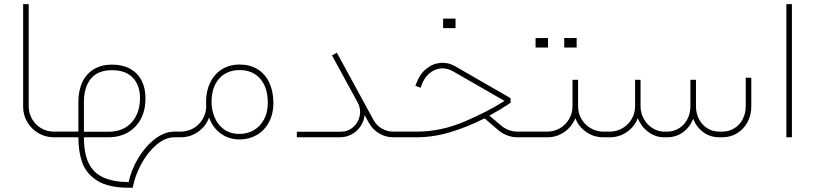

<svg xmlns="http://www.w3.org/2000/svg" viewBox="-20 -655 3888 916"><path d="M261.2 -27H237.4Q204.1 -27 176.5 -43.2Q148.8 -59.4 132.9 -87.2Q116.9 -115.1 116.9 -147.9V-635.3H90.4V-146.6Q90.4 -106.6 109.9 -73.1Q129.5 -39.6 163.2 -19.8Q196.9 0 237.4 0H261.2Z M380.4 -168.2Q380.4 -240.1 414.3 -280.4Q448.3 -320.6 514.4 -320.1Q580 -320.1 614 -283.9Q647.9 -247.8 647.9 -186.6Q647.5 -114.7 607.7 -70.6Q567.9 -26.5 496 -26.5H380.4ZM261.2 0H353.9Q353.9 69.7 373 122.1Q392.1 174.5 444.9 207.5Q497.8 240.6 593.5 240.6H613.3Q623.7 183.5 654 127.5Q684.4 71.5 726.4 35.7Q768.4 0 812.1 0H816.5V-27H812.1Q763.9 -27 718.1 8.8Q672.2 44.5 638.9 100.5Q605.7 156.5 593.5 214Q518.4 212.7 471.7 190.9Q424.9 169.1 402.7 122.8Q380.4 76.4 380.4 0H496Q550.8 0 591.3 -23.8Q631.7 -47.7 653.1 -89.9Q674.5 -132.2 674 -186.6Q674 -234.7 655.6 -270.7Q637.1 -306.7 601.2 -326.7Q565.2 -346.7 514.4 -346.7Q463.6 -346.7 427.4 -324.6Q391.2 -302.6 372.5 -262.4Q353.9 -222.1 353.9 -168.2V-27H261.2Q244.2 -25.6 237.4 -19.6Q230.7 -13.5 237.4 -7.4Q244.2 -1.3 261.2 0Z M1123.7 -16.2Q1076 -16.2 1045.9 -39.8Q1015.7 -63.4 1002.5 -98.5Q989.2 -133.5 989.2 -168.2Q989.2 -238.8 1025.4 -279.7Q1061.6 -320.6 1123.7 -320.6Q1185.3 -320.6 1221 -279.7Q1256.7 -238.8 1257.6 -168.2Q1258.5 -121.9 1240.6 -87.2Q1222.6 -52.6 1191.8 -34.4Q1161 -16.2 1123.7 -16.2ZM963.1 -168.2Q963.1 -161.9 963.6 -148.8Q963.6 -148.4 964 -147.9Q962.2 -96.7 928.1 -62.5Q893.9 -28.3 842.2 -27H816.1Q799.5 -25.6 792.9 -19.6Q786.4 -13.5 792.9 -7.4Q799.5 -1.3 816.1 0H842.2Q887.6 0 924.7 -25.9Q961.8 -51.7 977.5 -94.4Q994.6 -45.9 1033.3 -17.8Q1071.9 10.3 1123.7 10.3Q1168.2 10.3 1205 -11Q1241.9 -32.4 1263.5 -72.8Q1285.1 -113.3 1284.2 -168.2Q1283.3 -222.6 1263.7 -262.8Q1244.2 -303.1 1208.2 -325.1Q1172.2 -347.1 1123.7 -347.1Q1074.6 -347.1 1038.4 -324.2Q1002.2 -301.3 982.7 -260.8Q963.1 -220.3 963.1 -168.2Z M1600.7 0Q1632.2 0 1658.3 -14.4Q1684.4 -28.8 1700.5 -53.1Q1716.7 -77.3 1719.4 -106.1L1740.6 -67.9Q1758.1 -36.4 1789.1 -18.2Q1820.1 0 1856.6 0H1869.2V-27H1856.6Q1826.4 -27 1801 -42Q1775.6 -57.1 1761.7 -83.2L1587.2 -403.3L1563.8 -390.7L1686.6 -165.5Q1702.8 -135.3 1696.3 -102.7Q1689.7 -70.1 1664.6 -48.3Q1639.4 -26.5 1603.9 -26.5H1396.1V0Z M1869.2 0H1967.2Q2048.6 0 2132 -25.6Q2215.4 -51.3 2291.8 -90.4L2356.1 -35.1Q2375 -18.4 2399.3 -9.2Q2423.6 0 2449.2 0H2492.8V-27H2449.2Q2407.4 -27 2372.8 -54.4L2314.7 -103.4Q2362.9 -129.5 2402.9 -156Q2415.5 -164.1 2416.4 -165.5L2415.5 -187.1Q2415.5 -187.1 2362.6 -217.4Q2309.8 -247.8 2251.3 -281.5Q2192.9 -315.2 2152 -338.6Q2117.4 -358.4 2080 -354.8Q2042.7 -351.2 2011.9 -325.3Q1981.1 -299.5 1965.4 -255.4L1961.8 -245.5L1986.5 -236.1L1990.1 -246Q2003.1 -283.3 2028.1 -304.6Q2053.1 -326 2083 -328.5Q2112.9 -330.9 2139.8 -315.6Q2146.6 -311.6 2161 -303.5Q2257.2 -248.2 2302.6 -222.1Q2364.2 -186.6 2387.1 -173.6Q2309.4 -123.7 2196.5 -75.3Q2083.6 -27 1967.2 -27H1869.2Q1852.1 -25.6 1845.3 -19.6Q1838.6 -13.5 1845.3 -7.4Q1852.1 -1.3 1869.2 0ZM2153.3 -520.7Q2153.3 -534.6 2153.3 -543.6Q2153.3 -552.6 2153.3 -566.1Q2139.4 -566.1 2130.8 -566.1Q2122.3 -566.1 2112.9 -566.1Q2105.7 -566.1 2094 -566.1Q2094 -552.6 2094 -543.6Q2094 -534.6 2094 -520.7Q2094 -520.7 2105 -520.7Q2116 -520.7 2134 -520.7Q2134 -520.7 2153.3 -520.7Z M2492.8 0H2590.8Q2636.2 0 2672.4 -25.2Q2708.6 -50.4 2724.8 -91.3Q2740.6 -50.4 2776.8 -25.2Q2812.9 0 2858.8 0H2873.2V-27H2858.8Q2826 -27 2798.1 -43.2Q2770.2 -59.4 2754 -87.2Q2737.9 -115.1 2737.9 -147.9V-274.3H2711.3V-147.9Q2711.3 -115.1 2695.1 -87.2Q2679 -59.4 2651.3 -43.2Q2623.7 -27 2590.8 -27H2492.8Q2475.7 -25.6 2469 -19.6Q2462.2 -13.5 2469 -7.4Q2475.7 -1.3 2492.8 0ZM2594.4 -428.1Q2594.4 -442 2594.4 -451Q2594.4 -460 2594.4 -473.5Q2580.5 -473.5 2571.9 -473.5Q2563.4 -473.5 2554 -473.5Q2546.8 -473.5 2535.1 -473.5Q2535.1 -460 2535.1 -451Q2535.1 -442 2535.1 -428.1Q2535.1 -428.1 2546.1 -428.1Q2557.1 -428.1 2575.1 -428.1Q2575.1 -428.1 2594.4 -428.1ZM2731.1 -428.1Q2731.1 -442 2731.1 -451Q2731.1 -460.4 2731.1 -473.9Q2717.2 -473.5 2708.6 -473.5Q2700.1 -473.5 2690.6 -473.5Q2683.5 -473.9 2671.8 -473.9Q2671.8 -460.4 2671.8 -451Q2671.8 -442 2671.8 -428.1Q2671.8 -428.1 2682.8 -428.1Q2693.8 -428.1 2711.8 -428.1Q2711.8 -428.1 2731.1 -428.1Z M2873.2 0H2888.9Q2934.4 0 2970.8 -25.2Q3007.2 -50.4 3022.9 -91.3Q3038.7 -50.8 3073.1 -25.4Q3107.5 0 3148.4 0H3161.9Q3205.5 0 3238.8 -24.3Q3272 -48.6 3286.9 -88.6Q3302.2 -48.6 3335.2 -24.3Q3368.3 0 3412.3 0H3425.8Q3465.4 0 3497.1 -19.6Q3528.8 -39.1 3546.5 -72.8Q3564.3 -106.6 3564.3 -147V-284.2H3537.8V-147.9Q3537.8 -114.7 3523.6 -87Q3509.4 -59.4 3483.8 -43.2Q3458.2 -27 3425.8 -27H3412.3Q3379.5 -27 3354.1 -43.2Q3328.7 -59.4 3314.5 -87Q3300.4 -114.7 3300.4 -147.9V-274.3H3273.8V-147.9Q3273.8 -114.7 3259.7 -87Q3245.5 -59.4 3219.9 -43.2Q3194.2 -27 3161.9 -27H3148.4Q3119.2 -27 3093.3 -43.4Q3067.4 -59.8 3051.7 -87.5Q3036 -115.1 3036 -147.9V-274.3H3009.9V-147.9Q3009.9 -115.1 2993.7 -87.2Q2977.5 -59.4 2949.6 -43.2Q2921.8 -27 2888.9 -27H2873.2Q2856.1 -25.6 2849.4 -19.6Q2842.6 -13.5 2849.4 -7.4Q2856.1 -1.3 2873.2 0Z M3731.6 0H3758.1V-635.3H3731.6Z"/></svg>

Font: Arad-VF Thin Dots1
Style: Regular
Weight: 100
Designer: Mohammad Darvishi
Version: Version 1.000;August 30, 2024;FontCreator 15.0.0.2992 64-bit